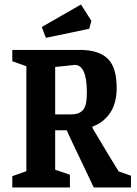

<svg xmlns="http://www.w3.org/2000/svg" viewBox="-20 -826 602 846"><path d="M182.1 -659.2 164.1 -707 336.9 -806.2 382.8 -733.9 373 -699.2ZM34.2 0V-49.8L96.2 -71.8V-534.2L34.2 -556.2V-606H333Q414.1 -606 454.1 -567.9Q494.1 -529.8 494.1 -439Q494.1 -370.6 464.8 -327.9Q435.5 -285.2 387.2 -268.1V-262.2Q470.7 -121.6 502.9 -70.8L557.1 -51.8V0H393.1Q384.3 -20 339.1 -113.8Q293.9 -207.5 273.9 -252H223.1V-78.1L288.1 -56.2V0ZM223.1 -321.8H287.1Q307.1 -321.8 319.8 -325.2Q332.5 -328.6 343 -338.4Q353.5 -348.1 358.2 -367.7Q362.8 -387.2 362.8 -418Q362.8 -540 309.1 -540L223.1 -530.8Z"/></svg>

Font: Grenze SemiBold
Style: Regular
Weight: 600
Designer: Renata Polastri
Foundry: Omnibus-Type
Version: Version 1.002;PS 001.002;hotconv 1.0.88;makeotf.lib2.5.64775